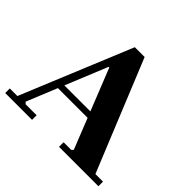

<svg xmlns="http://www.w3.org/2000/svg" viewBox="-160 -854 1037 1037"><g transform="rotate(45 358.5 -335.0)"><path d="M0 0V-35H58L320 -670H395L654 -35H712V0H411V-35H469L479 -45L300 -495H295L111 -45L121 -35H205V0ZM169 -220V-255H495V-220Z"/></g></svg>

Font: Brygada 1918
Style: Regular
Weight: 400
Designer: Mateusz Machalski | Borys Kosmynka | Przemek Hoffer
Foundry: NIEPODLEGLA 2018
Version: Version 3.006